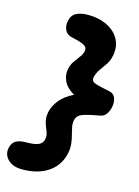

<svg xmlns="http://www.w3.org/2000/svg" viewBox="-193 -897 900 1243"><g transform="rotate(15 257.0 -275.5)"><path d="M81 263Q41 263 12.5 248Q-16 233 -29.5 208Q-43 183 -37 152Q-30 118 -6.5 102.5Q17 87 64 87Q93 87 113 84Q133 81 146.5 75Q160 69 167.5 59Q175 49 178 35Q182 14 176.5 -4Q171 -22 162.5 -41.5Q154 -61 149.5 -84.5Q145 -108 151 -140Q160 -182 192 -222Q224 -262 285 -291.5Q346 -321 440 -329L424 -255Q336 -261 284.5 -290Q233 -319 213.5 -359.5Q194 -400 202 -439Q208 -471 224.5 -495Q241 -519 257 -539.5Q273 -560 277 -580Q280 -595 274 -606Q268 -617 245.5 -626.5Q223 -636 175 -646Q141 -653 127.5 -680Q114 -707 121 -742Q129 -782 159.5 -798Q190 -814 238 -814Q295 -814 340 -798Q385 -782 415.5 -753.5Q446 -725 458.5 -686.5Q471 -648 462 -602Q455 -566 437 -539.5Q419 -513 401 -488Q383 -463 376 -432Q373 -417 381 -407.5Q389 -398 416 -390.5Q443 -383 498 -372Q529 -366 539 -337.5Q549 -309 542 -277Q538 -255 524 -232.5Q510 -210 485 -205Q422 -194 389 -184.5Q356 -175 342.5 -163Q329 -151 325 -129Q321 -108 325.5 -85Q330 -62 337 -36.5Q344 -11 347.5 18.5Q351 48 345 81Q337 122 316 155.5Q295 189 262 213Q229 237 184 250Q139 263 81 263Z"/></g></svg>

Font: Shantell Sans ExtraBold
Style: Italic
Weight: 800
Italic angle: -11°
Designer: Stephen Nixon, Anya Danilova, Shantell Martin
Foundry: Arrow Type
Version: Version 1.011;[c5ecc13dd]